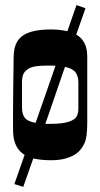

<svg xmlns="http://www.w3.org/2000/svg" viewBox="-20 -620 392 750"><path d="M109.9 -1 70.8 109.9 36.1 99.1 76.2 -15.1Q33.2 -40.5 31.2 -104.5Q30.8 -122.6 30.8 -137.7V-168.9L31.7 -277.3Q32.2 -318.8 32.7 -349.4Q33.2 -379.9 33.2 -396.7Q33.2 -413.6 36.6 -429.4Q40 -445.3 48.1 -459Q56.2 -472.7 72.3 -482.9Q106.9 -504.9 178.2 -504.9Q213.4 -504.9 243.2 -498L278.8 -600.1L314 -587.9L277.8 -484.9Q320.8 -460.4 320.8 -399.4V-140.1Q320.8 -81.1 308.8 -57.9Q296.9 -34.7 281 -22.2Q265.1 -9.8 240.2 -2Q215.3 5.9 178.5 5.9Q141.6 5.9 109.9 -1ZM188 -363.8H163.6Q111.3 -363.8 93.3 -352.8Q75.2 -341.8 70.6 -329.1Q65.9 -316.4 65.9 -297.9V-199.2Q65.9 -173.3 77.1 -159.4Q88.4 -145.5 119.1 -140.1L196.8 -362.8Q192.4 -363.8 188 -363.8ZM286.1 -297.9Q286.1 -322.8 274.9 -337.4Q263.7 -352.1 233.9 -358.9L157.2 -136.2H178.2Q268.6 -136.2 281.7 -169.9Q286.1 -180.7 286.1 -194.8Z"/></svg>

Font: Smokum
Style: Regular
Weight: 400
Designer: Astigmatic (AOETI)
Foundry: Astigmatic (AOETI)
Version: Version 1.001